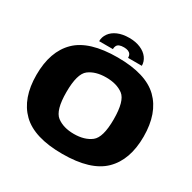

<svg xmlns="http://www.w3.org/2000/svg" viewBox="-179 -1001 1186 1186"><g transform="rotate(30 414.0 -408.0)"><path d="M412 6Q613.5 6 704 -82.5Q794.5 -171 794.5 -337.5Q794.5 -504.5 704 -593Q613.5 -681.5 412 -681.5Q210 -681.5 120 -593.2Q30 -505 30 -337.5Q30 -171 120.5 -82.5Q211 6 412 6ZM412 -136.5Q336.5 -136.5 290 -172.2Q243.5 -208 243.5 -337.5Q243.5 -469 290 -504Q336.5 -539 412 -539Q488 -539 534.5 -504Q581 -469 581 -337.5Q581 -208 534.5 -172.2Q488 -136.5 412 -136.5ZM414 -822Q366 -822 332 -807.2Q298 -792.5 279.8 -767Q261.5 -741.5 261.5 -711H359.5Q359.5 -725.5 364.8 -735.2Q370 -745 381.8 -750Q393.5 -755 414 -755Q431.5 -755 443.5 -750.2Q455.5 -745.5 461.8 -735.8Q468 -726 468 -711H566Q566 -741.5 547.2 -767Q528.5 -792.5 494 -807.2Q459.5 -822 414 -822Z"/></g></svg>

Font: Anybody SemiExpanded ExtraBold
Style: Regular
Weight: 800
Width: 6
Version: Version 1.113;gftools[0.9.25]